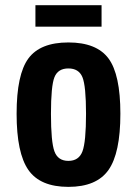

<svg xmlns="http://www.w3.org/2000/svg" viewBox="-20 -719 522 749"><path d="M44.8 -275.2Q44.8 -121.8 90.8 -55.9Q136.8 10 246.8 10Q356.7 10 403.2 -55.9Q449.6 -121.8 449.6 -275.2Q449.6 -428.6 403.2 -491Q356.7 -553.4 246.8 -553.4Q136.8 -553.4 90.8 -491Q44.8 -428.6 44.8 -275.2ZM178.8 -274.9Q178.8 -383.6 192.4 -417.8Q206 -452 246.8 -452Q287.6 -452 301.6 -417.8Q315.6 -383.6 315.6 -274.9Q315.6 -165.4 301.6 -128.4Q287.6 -91.4 246.8 -91.4Q206 -91.4 192.4 -128.4Q178.8 -165.4 178.8 -274.9ZM118.2 -615H376.2V-698.6H118.2Z"/></svg>

Font: Secuela Light
Style: Regular
Weight: 300
Designer: Fernando Haro
Foundry: deFharo
Version: Version 1.708